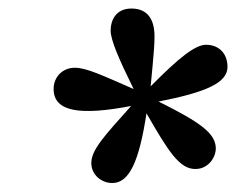

<svg xmlns="http://www.w3.org/2000/svg" viewBox="-20 -756 545 443"><path d="M283.4 -736.3C247.2 -736.3 235.3 -709.2 235.3 -685.3C235.3 -664 253.7 -620.9 288.3 -550.6C216 -582.2 179.3 -599.7 152.7 -599.7C124.7 -599.7 103.7 -578.8 103.7 -550.8C103.7 -496.1 169 -489.8 282.6 -511.5C220.9 -442.6 190.7 -410.4 190.7 -379.8C190.7 -352.5 214.1 -333.7 239.2 -333.7C278.7 -333.7 301.2 -384.7 318 -494.5C368.9 -406.1 394.6 -364.7 432.4 -366.1C461.1 -366.9 478.7 -393.5 477.9 -415.1C476.5 -449.6 440.1 -474.6 345.9 -521.7C456.3 -543.3 504.9 -565.2 504.9 -601.6C504.9 -634.3 483.4 -652.7 455.4 -652.7C430.6 -652.7 393.4 -623.4 327.6 -556.8C334.3 -627.7 338.8 -668.5 335.3 -689.6C330.6 -719.9 313.3 -736.3 283.4 -736.3Z"/></svg>

Font: Source Serif Variable
Style: Italic
Weight: 389
Italic angle: -12°
Designer: Frank Grießhammer
Foundry: Adobe Systems Incorporated
Version: Version 3.001;hotconv 1.0.111;makeotfexe 2.5.65597